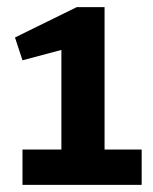

<svg xmlns="http://www.w3.org/2000/svg" viewBox="-20 -518 429 538"><path d="M43 -99V0H377V-99H273V-498H195L22 -413L43 -349L152 -378V-99Z"/></svg>

Font: Rosario
Style: Bold
Weight: 700
Designer: Hector Gatti
Foundry: Omnibus Type
Version: Version 1.100